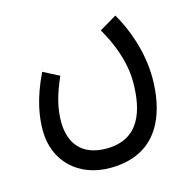

<svg xmlns="http://www.w3.org/2000/svg" viewBox="-86 -405 724 721"><g transform="rotate(-15 276.0 -44.0)"><path d="M48 28C48 149 134 230 257 230C465 230 497 51 497 -55C497 -159 460 -255 423 -318L356 -278C412 -181 423 -107 423 -61C423 50 392 156 262 156C166 156 123 98 123 15C123 -38 136 -88 165 -153L103 -185C57 -90 48 -21 48 28Z"/></g></svg>

Font: Noto Sans Arabic UI XCn
Style: Regular
Weight: 400
Width: 2
Designer: Monotype Design Team, Nadine Chahine and Nizar Qandah
Foundry: Monotype Imaging Inc.
Version: Version 2.010